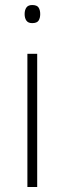

<svg xmlns="http://www.w3.org/2000/svg" viewBox="-20 -744 257 764"><path d="M108 -724Q127 -724 133.5 -714Q140 -704 140 -688Q140 -672 133.5 -662Q127 -652 108 -652Q92 -652 85 -662Q78 -672 78 -688Q78 -704 85 -714Q92 -724 108 -724ZM128 -530V0H89V-530Z"/></svg>

Font: Noto Sans Gujarati ExtraLight
Style: Regular
Weight: 200
Designer: Jelle Bosma - Monotype Design Team, Universal Thirst
Foundry: Monotype Imaging Inc.
Version: Version 2.106; ttfautohint (v1.8.4.7-5d5b)